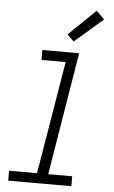

<svg xmlns="http://www.w3.org/2000/svg" viewBox="-63 -1019 627 1060"><g transform="rotate(5 250.0 -488.5)"><path d="M24 0V-55H179L283 -680H149V-735H353L241 -55H374V0ZM317 -797 280 -833 429 -977 474 -933Z"/></g></svg>

Font: Iosevka Slab Light Oblique
Style: Regular
Weight: 300
Italic angle: -9°
Monospace: yes
Designer: Belleve Invis
Foundry: Belleve Invis
Version: Version 11.1.1; ttfautohint (v1.8.3)